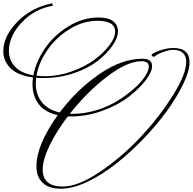

<svg xmlns="http://www.w3.org/2000/svg" viewBox="-180 -1068 1169 1164"><path d="M678 -697Q592 -697 470 -604Q348 -511 243 -378H262Q332 -378 403 -399.5Q474 -421 529.5 -455Q585 -489 629.5 -528Q674 -567 698 -603Q722 -639 722 -664Q722 -697 678 -697ZM94 -606Q174 -606 254 -634.5Q334 -663 390.5 -704.5Q447 -746 482.5 -792.5Q518 -839 518 -876Q518 -942 412 -942Q323 -942 241 -891Q159 -840 107 -764Q55 -688 41 -609Q67 -606 94 -606ZM79 -40Q79 63 201 63Q294 63 427 -27Q560 -117 673.5 -238.5Q787 -360 868 -489.5Q949 -619 949 -692.5Q949 -766 867 -766Q846 -766 808.5 -752.5Q771 -739 754 -723Q739 -727 739 -734Q739 -744 785 -760.5Q831 -777 871 -777Q969 -777 969 -691Q969 -638 931 -559Q893 -480 832 -395.5Q771 -311 689 -226Q607 -141 522.5 -74.5Q438 -8 350 34Q262 76 189 76Q116 76 78.5 40Q41 4 41 -59Q41 -190 170 -370Q92 -387 54.5 -437Q17 -487 17 -557Q17 -576 20 -599Q-70 -610 -115 -653.5Q-160 -697 -160 -758Q-160 -848 -75 -935.5Q10 -1023 137 -1048L140 -1033Q28 -1014 -49 -931Q-126 -848 -126 -760Q-126 -704 -89.5 -664.5Q-53 -625 22 -611Q38 -695 92.5 -774.5Q147 -854 234.5 -908Q322 -962 418 -962Q476 -962 505.5 -939.5Q535 -917 535 -878Q535 -839 501 -790Q467 -741 410 -697Q353 -653 266.5 -624Q180 -595 86 -595Q54 -595 39 -597Q37 -573 37 -561Q37 -496 73 -449.5Q109 -403 182 -386Q286 -525 422 -618.5Q558 -712 684 -712Q742 -712 742 -668Q742 -632 702.5 -580.5Q663 -529 599 -480Q535 -431 441 -396.5Q347 -362 251 -362H231Q162 -272 120.5 -186Q79 -100 79 -40Z"/></svg>

Font: Monsieur La Doulaise
Style: Regular
Weight: 400
Designer: Alejandro Paul
Foundry: Alejandro Paul
Version: Version 1.000